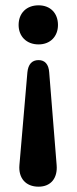

<svg xmlns="http://www.w3.org/2000/svg" viewBox="-20 -514 288 722"><path d="M125 188C172 188 197 155 193 107L165 -242C163 -272 149 -288 125 -288C100 -288 86 -272 83 -242L53 107C49 155 76 188 125 188ZM125 -347C170 -347 198 -378 198 -420C198 -464 170 -494 125 -494C79 -494 50 -464 50 -420C50 -378 79 -347 125 -347Z"/></svg>

Font: SN Pro SemiBold
Style: Regular
Weight: 600
Designer: Tobias Whetton
Foundry: Supernotes
Version: Version 1.003;Glyphs 3.3 (3324)